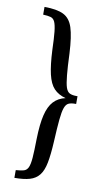

<svg xmlns="http://www.w3.org/2000/svg" viewBox="-89 -673 460 868"><g transform="rotate(10 141.0 -238.5)"><path d="M42.7 154V118.5Q65.3 116.9 78.6 113.3Q91.9 109.7 98.8 95.6Q105.6 81.5 108.1 50Q110.5 18.5 111.3 -37.1Q112.9 -104.8 123 -146.8Q133.1 -188.7 154 -211.3Q175 -233.9 208.1 -241.1Q174.2 -250 154 -271.4Q133.9 -292.7 124.2 -334.7Q114.5 -376.6 111.3 -444.4Q109.7 -498.4 106.5 -528.6Q103.2 -558.9 96.8 -573Q90.3 -587.1 77.4 -590.7Q64.5 -594.4 42.7 -595.2V-630.6Q99.2 -630.6 129.8 -615.7Q160.5 -600.8 173.4 -560.9Q186.3 -521 190.3 -444.4Q192.7 -381.5 196.4 -344Q200 -306.5 206 -288.3Q212.1 -270.2 223.8 -264.5Q235.5 -258.9 254.8 -258.9H259.7V-223.4H254.8Q236.3 -223.4 225 -218.1Q213.7 -212.9 207.3 -195.2Q200.8 -177.4 197.2 -140.3Q193.5 -103.2 190.3 -37.9Q187.1 21.8 179.8 59.3Q172.6 96.8 156.5 117.3Q140.3 137.9 112.9 146Q85.5 154 42.7 154Z"/></g></svg>

Font: Playfair 9pt
Style: Regular
Weight: 400
Designer: Claus Eggers Sørensen
Foundry: Claus Eggers Sørensen
Version: Version 2.203